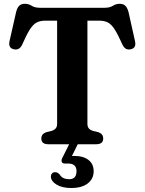

<svg xmlns="http://www.w3.org/2000/svg" viewBox="-20 -740 742 985"><path d="M187 -700H514.5Q543 -700 559 -710.2Q575 -720.5 593.5 -720.5Q613 -720.5 623.2 -710.2Q633.5 -700 639.5 -677.5L672.5 -529.5Q681 -493 649.5 -487Q622 -481.5 608.5 -510.5Q585.5 -562 568.5 -588.8Q551.5 -615.5 533.2 -624.8Q515 -634 489.5 -634H428.5V-104.5Q428.5 -89.5 436 -81Q443.5 -72.5 457 -68.5L485.5 -61.5Q509.5 -52.5 509.5 -29.5Q509.5 0 473.5 0H228Q192 0 192 -29.5Q192 -52.5 216.5 -61.5L244.5 -68.5Q258 -72.5 265.5 -81Q273 -89.5 273 -104.5V-634H212.5Q186.5 -634 168.5 -624.8Q150.5 -615.5 133.2 -588.8Q116 -562 93.5 -510.5Q80 -481.5 52 -487Q21 -493 29 -529.5L62.5 -677.5Q68 -700 78.2 -710.2Q88.5 -720.5 108.5 -720.5Q127 -720.5 142.8 -710.2Q158.5 -700 187 -700ZM338.5 -7.5H382.5L349 60.5Q354.5 60 361 60Q408 60 434.2 80.8Q460.5 101.5 460.5 138.5Q460.5 177.5 430.2 201Q400 224.5 345.5 224.5Q299.5 224.5 271 207.5Q242.5 190.5 241 167Q241 156.5 246.8 150Q252.5 143.5 261.5 143.5Q269 143 274.8 146.2Q280.5 149.5 285.5 154.5Q293.5 168 306.2 173.8Q319 179.5 334.5 179.5Q372.5 179.5 372.5 138Q372.5 99 330 99H313.5Q300.5 99 297 91Q293.5 83 299 71.5Z"/></svg>

Font: Fraunces 9pt Soft SemiBold
Style: Regular
Weight: 600
Version: Version 1.000;[b76b70a41]